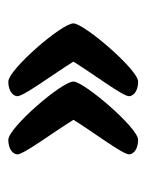

<svg xmlns="http://www.w3.org/2000/svg" viewBox="36 -614 359 472"><g transform="rotate(-90 216.0 -378.5)"><path d="M215 -516C215 -500 267 -431 300 -378C267 -325 215 -257 215 -241C215 -235 222 -219 251 -219C280 -219 394 -352 394 -378C394 -407 280 -538 251 -538C222 -538 215 -522 215 -516ZM72 -516C72 -500 124 -431 157 -378C124 -325 72 -257 72 -241C72 -235 79 -219 108 -219C137 -219 251 -352 251 -378C251 -407 137 -538 108 -538C79 -538 72 -522 72 -516Z"/></g></svg>

Font: Life Savers
Style: ExtraBold
Weight: 800
Designer: Pablo Impallari, Rodrigo Fuenzalida, Brenda Gallo
Foundry: Pablo Impallari, Rodrigo Fuenzalida, Brenda Gallo
Version: Version 3.000